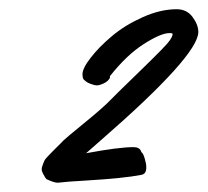

<svg xmlns="http://www.w3.org/2000/svg" viewBox="-20 -623 450 416"><path d="M198.2 -318.8Q191.9 -313 180.4 -303.2Q168.9 -293.5 166.5 -291Q237.3 -304.2 269 -304.2Q282.2 -304.2 285.6 -295.4Q285.6 -294.4 286.6 -293.5H286.1Q290 -291.5 293.5 -279.8Q296.9 -268.1 296.9 -261.7V-259.3Q296.9 -246.1 286.1 -244.1Q248.5 -236.8 167.5 -231.9Q124.5 -229.5 105 -227.1Q97.2 -227.1 80.6 -234.9Q80.1 -235.4 77.9 -238.5Q75.7 -241.7 73 -247.1Q70.3 -252.4 70.3 -256.3Q70.3 -261.7 76.7 -275.9Q79.1 -280.3 97.2 -298.3Q99.1 -300.3 103 -304Q106.9 -307.6 110.4 -311.3Q113.8 -314.9 117.2 -318.4Q123 -324.2 160.2 -354.5Q204.6 -390.6 221.2 -408.2Q229.5 -417 274.9 -460.9Q297.9 -483.4 305.9 -491.2Q314 -499 328.9 -514.2Q343.8 -529.3 348.9 -537.1Q354 -544.9 354 -549.3Q354 -551.3 347.2 -551.3Q328.6 -551.3 291.5 -527.6Q254.4 -503.9 217.8 -457.5Q218.3 -458 218.3 -454.6Q214.8 -447.3 205.3 -442.6Q195.8 -438 189.5 -438Q185.1 -438 176.5 -441.2Q168 -444.3 163.1 -449.2Q158.7 -451.7 158.7 -462.4Q158.7 -475.1 176.8 -498.3Q194.8 -521.5 222.7 -544.9Q250.5 -568.4 289.1 -585.7Q327.6 -603 362.8 -603Q384.8 -603 397.2 -586.2Q409.7 -569.3 409.7 -553.7Q409.7 -502.9 198.2 -318.8Z"/></svg>

Font: Yellowtail
Style: Regular
Weight: 400
Designer: Astigmatic (AOETI)
Foundry: Astigmatic (AOETI)
Version: Version 1.000